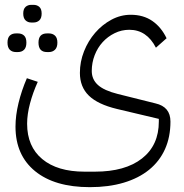

<svg xmlns="http://www.w3.org/2000/svg" viewBox="-20 -533 762 793"><path d="M174 -318Q139 -318 139 -357Q139 -395 174 -395H182Q197 -395 207 -386Q217 -377 217 -357Q217 -337 207 -327.5Q197 -318 182 -318ZM46 -318Q30 -318 20.5 -327.5Q11 -337 11 -357Q11 -377 20.5 -386Q30 -395 46 -395H54Q70 -395 79.5 -386Q89 -377 89 -357Q89 -337 79.5 -327.5Q70 -318 54 -318ZM109 -440Q95 -440 85.5 -449Q76 -458 76 -477Q76 -496 85.5 -504.5Q95 -513 109 -513H118Q133 -513 142.5 -504.5Q152 -496 152 -477Q152 -458 142.5 -449Q133 -440 118 -440ZM351 240Q206 240 125 174Q44 108 44 -10Q44 -56 56.5 -107.5Q69 -159 91 -210L136 -195Q116 -151 104 -106Q92 -61 92 -22Q92 72 154.5 124Q217 176 329 176H372Q497 176 566.5 121.5Q636 67 636 -31V-42L463 -83Q384 -102 347 -138Q310 -174 310 -232Q310 -278 327 -321Q344 -364 373 -397.5Q402 -431 440 -451.5Q478 -472 520 -472Q572 -472 609 -446.5Q646 -421 668 -375L624 -336Q586 -410 514 -410Q482 -410 453.5 -396Q425 -382 404 -359Q383 -336 371 -305Q359 -274 359 -240Q359 -205 384.5 -182Q410 -159 466 -145L622 -106Q684 -92 684 -31Q684 33 661.5 83Q639 133 596 168Q553 203 491 221.5Q429 240 351 240Z"/></svg>

Font: IBM Plex Sans Arabic Light
Style: Regular
Weight: 300
Designer: Mike Abbink, Paul van der Laan, Pieter van Rosmalen, Wael Morcos, Khajak Apelian
Foundry: Bold Monday
Version: Version 1.2